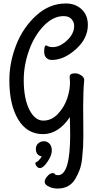

<svg xmlns="http://www.w3.org/2000/svg" viewBox="-20 -734 553 1108"><path d="M253 338Q225 320 249 288Q268 263 287 265Q295 265 298 273Q305 277 315 277Q385 277 385 42Q385 18 384 -15Q383 -48 383 -58Q317 40 228 40Q136 40 85 -44.5Q34 -129 34 -271Q34 -373 73 -473.5Q112 -574 188.5 -644Q265 -714 360 -714Q415 -714 451 -680.5Q487 -647 487 -590Q487 -512 418 -450Q349 -388 279 -388Q260 -388 247.5 -400Q235 -412 235 -436Q235 -472 246 -472Q247 -472 257 -467Q267 -462 284 -462Q325 -462 366.5 -500.5Q408 -539 408 -585Q408 -606 393 -623.5Q378 -641 347 -641Q287 -641 233 -585.5Q179 -530 148 -444.5Q117 -359 117 -272Q117 -166 149 -102Q181 -38 230 -38Q278 -38 314.5 -77Q351 -116 367.5 -165Q384 -214 384 -258Q384 -263 383 -275.5Q382 -288 382 -291Q382 -311 414 -311Q430 -311 448 -299.5Q466 -288 466 -273Q460 -208 460 -122Q460 -99 460.5 -43Q461 13 461 49Q461 85 459.5 113Q458 141 454 179.5Q450 218 439.5 246Q429 274 413.5 300Q398 326 372.5 340Q347 354 313 354Q278 354 253 338ZM233 81Q252 81 265.5 95Q279 109 279 135Q279 163 254 199.5Q229 236 211 236Q200 236 192 226.5Q184 217 184 208Q184 205 190 201Q202 198 221 169Q187 162 187 125Q187 105 201 93Q215 81 233 81Z"/></svg>

Font: Grand Hotel
Style: Regular
Weight: 400
Designer: Brian J. Bonislawsky & Jim Lyles for Astigmatic (AOETI)
Foundry: Astigmatic (AOETI)
Version: Version 001.000